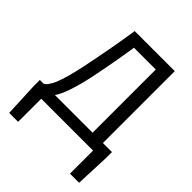

<svg xmlns="http://www.w3.org/2000/svg" viewBox="-233 -786 1105 1105"><g transform="rotate(45 319.0 -234.0)"><path d="M225.1 -293Q190.4 -131.8 148.9 -70.8H455.1V-585H277.8Q256.8 -445.8 225.1 -293ZM107.9 0V188H35.2L25.9 -21V-70.8H56.2Q79.1 -81.1 101.6 -133.3Q124 -185.5 149.9 -307.1Q189.9 -501.5 212.9 -655.8H539.1V-70.8H612.8V-21L604 188H529.8V0Z"/></g></svg>

Font: Source Sans Pro
Style: Regular
Weight: 400
Designer: Paul D. Hunt
Foundry: Adobe Systems Incorporated
Version: Version 3.006;hotconv 1.0.111;makeotfexe 2.5.65597